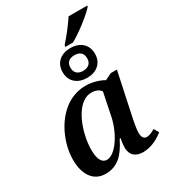

<svg xmlns="http://www.w3.org/2000/svg" viewBox="-234 -1106 1101 1235"><g transform="rotate(-30 316.5 -488.5)"><path d="M361 -827H418C485 -863 581 -940 614 -977L617 -987H478C448 -941 400 -879 364 -840ZM385 -584C452 -584 505 -622 505 -694C505 -767 452 -805 385 -805C318 -805 265 -767 265 -694C265 -622 318 -584 385 -584ZM385 -636C351 -636 323 -652 323 -694C323 -737 351 -752 385 -752C418 -752 447 -737 447 -694C447 -652 418 -636 385 -636ZM179 10C270 10 321 -44 369 -141H376C370 -112 368 -94 368 -74C368 -19 403 10 458 10C522 10 578 -24 610 -50L589 -86C567 -73 547 -63 527 -63C506 -63 493 -79 493 -113C493 -139 504 -198 509 -220L576 -535H531L481 -511C452 -529 400 -546 349 -546C151 -546 41 -329 41 -173C41 -69 86 10 179 10ZM232 -64C199 -64 175 -92 175 -171C175 -286 238 -489 360 -489C388 -489 415 -479 428 -458L393 -288C370 -178 295 -64 232 -64Z"/></g></svg>

Font: Noto Serif SemiBold
Style: Italic
Weight: 600
Italic angle: -12°
Designer: Monotype Design Team
Foundry: Monotype Imaging Inc.
Version: Version 2.014